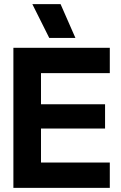

<svg xmlns="http://www.w3.org/2000/svg" viewBox="-20 -912 588 932"><path d="M45 -680H513V-557H179V-406H490V-288H179V-123H513V0H45ZM274 -892 346 -728H219L137 -892Z"/></svg>

Font: CyStack Display
Style: Bold
Weight: 700
Designer: Weizhong Zhang
Foundry: 本地遙控
Version: Version 1.000;Glyphs 3.1.2 (3151)